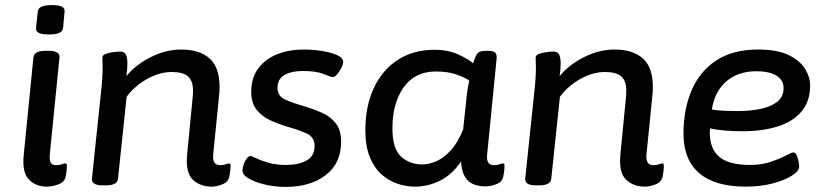

<svg xmlns="http://www.w3.org/2000/svg" viewBox="-20 -724 3242 752"><path d="M163 7Q121 7 93.5 -20.5Q66 -48 73 -118L111 -500Q114 -525 159 -525H170Q215 -525 213 -500L175 -119Q173 -96 179 -86.5Q185 -77 201 -77Q214 -77 222.5 -80.5Q231 -84 235 -84Q242 -84 242 -75Q242 -73 241.5 -62Q241 -51 237 -32Q233 -11 209 -2Q185 7 163 7ZM172 -589Q143 -589 131.5 -595.5Q120 -602 121 -614L128 -679Q129 -691 142 -697.5Q155 -704 184 -704Q212 -704 223 -697.5Q234 -691 233 -679L227 -614Q225 -589 172 -589Z M810 7Q763 7 734.5 -21Q706 -49 713 -120L734 -336Q735 -345 735.5 -353Q736 -361 736 -369Q736 -407 716.5 -424.5Q697 -442 653 -442Q605 -442 556.5 -415Q508 -388 476 -345L442 -23Q439 2 394 2H383Q359 2 349 -5Q339 -12 340 -24L376 -366Q379 -393 380.5 -416.5Q382 -440 382 -460Q382 -472 381.5 -481Q381 -490 381 -499Q381 -508 394.5 -513Q408 -518 424.5 -520Q441 -522 451 -522Q468 -522 473.5 -509Q479 -496 479 -476Q479 -453 475 -426Q512 -471 571 -500.5Q630 -530 690 -530Q761 -530 800.5 -495.5Q840 -461 840 -383Q840 -374 839.5 -365.5Q839 -357 838 -348L815 -119Q811 -77 842 -77Q855 -77 864 -80.5Q873 -84 877 -84Q883 -84 883 -75Q883 -73 882.5 -62Q882 -51 878 -32Q874 -11 851 -2Q828 7 810 7Z M1100 8Q1055 8 1016 -1.5Q977 -11 953 -25.5Q929 -40 930 -56Q930 -74 940.5 -93.5Q951 -113 960 -113Q966 -113 984 -104Q1002 -95 1031.5 -86.5Q1061 -78 1102 -78Q1150 -78 1181 -95.5Q1212 -113 1212 -152Q1212 -187 1181.5 -201Q1151 -215 1108 -227Q1074 -237 1040.5 -252Q1007 -267 985.5 -293.5Q964 -320 964 -364Q964 -419 991.5 -456Q1019 -493 1065.5 -511.5Q1112 -530 1169 -530Q1204 -530 1240 -524.5Q1276 -519 1300.5 -508Q1325 -497 1324 -481Q1324 -472 1317 -458Q1310 -444 1300.5 -433Q1291 -422 1284 -422Q1276 -422 1247.5 -434Q1219 -446 1166 -446Q1122 -446 1094.5 -430.5Q1067 -415 1067 -380Q1067 -347 1098 -333.5Q1129 -320 1171 -308Q1205 -298 1238.5 -283.5Q1272 -269 1294 -242.5Q1316 -216 1316 -169Q1316 -84 1255.5 -38Q1195 8 1100 8Z M1605 7Q1572 7 1538 -4Q1504 -15 1475 -40.5Q1446 -66 1428.5 -108.5Q1411 -151 1411 -214Q1411 -308 1444 -379Q1477 -450 1538 -489.5Q1599 -529 1681 -529Q1736 -529 1776.5 -510Q1817 -491 1833 -476Q1843 -507 1851 -516Q1859 -525 1884 -525H1892Q1911 -525 1919 -518Q1927 -511 1925 -494L1888 -119Q1883 -77 1915 -77Q1928 -77 1936.5 -80.5Q1945 -84 1949 -84Q1956 -84 1956 -75Q1956 -73 1955.5 -62Q1955 -51 1951 -32Q1947 -11 1923.5 -2.5Q1900 6 1883 6Q1834 6 1811 -18.5Q1788 -43 1786 -92Q1752 -41 1704.5 -17Q1657 7 1605 7ZM1634 -80Q1660 -80 1689 -92.5Q1718 -105 1745.5 -135Q1773 -165 1794 -217L1808 -349Q1812 -384 1818 -408Q1804 -419 1770 -431.5Q1736 -444 1687 -444Q1605 -444 1561 -382Q1517 -320 1517 -221Q1517 -142 1550.5 -111Q1584 -80 1634 -80Z M2507 7Q2460 7 2431.5 -21Q2403 -49 2410 -120L2431 -336Q2432 -345 2432.5 -353Q2433 -361 2433 -369Q2433 -407 2413.5 -424.5Q2394 -442 2350 -442Q2302 -442 2253.5 -415Q2205 -388 2173 -345L2139 -23Q2136 2 2091 2H2080Q2056 2 2046 -5Q2036 -12 2037 -24L2073 -366Q2076 -393 2077.5 -416.5Q2079 -440 2079 -460Q2079 -472 2078.5 -481Q2078 -490 2078 -499Q2078 -508 2091.5 -513Q2105 -518 2121.5 -520Q2138 -522 2148 -522Q2165 -522 2170.5 -509Q2176 -496 2176 -476Q2176 -453 2172 -426Q2209 -471 2268 -500.5Q2327 -530 2387 -530Q2458 -530 2497.5 -495.5Q2537 -461 2537 -383Q2537 -374 2536.5 -365.5Q2536 -357 2535 -348L2512 -119Q2508 -77 2539 -77Q2552 -77 2561 -80.5Q2570 -84 2574 -84Q2580 -84 2580 -75Q2580 -73 2579.5 -62Q2579 -51 2575 -32Q2571 -11 2548 -2Q2525 7 2507 7Z M2901 7Q2781 7 2719 -45.5Q2657 -98 2657 -201Q2657 -295 2688.5 -369.5Q2720 -444 2785 -487Q2850 -530 2950 -530Q3024 -530 3068.5 -508.5Q3113 -487 3133 -454.5Q3153 -422 3153 -389Q3153 -327 3119 -287Q3085 -247 3025.5 -228.5Q2966 -210 2890 -210Q2848 -210 2816 -213Q2784 -216 2761 -221Q2760 -214 2760 -205Q2760 -140 2798 -109Q2836 -78 2917 -78Q2964 -78 3000 -90.5Q3036 -103 3058.5 -115Q3081 -127 3087 -127Q3095 -127 3100 -116.5Q3105 -106 3107.5 -92.5Q3110 -79 3110 -71Q3110 -54 3081.5 -36Q3053 -18 3006 -5.5Q2959 7 2901 7ZM2872 -289Q2915 -289 2956 -297Q2997 -305 3023 -324.5Q3049 -344 3049 -379Q3049 -411 3020.5 -428Q2992 -445 2943 -445Q2871 -445 2825 -405.5Q2779 -366 2768 -295Q2793 -291 2819.5 -290Q2846 -289 2872 -289Z"/></svg>

Font: Asap Semi Expanded Semi Expanded Medium
Style: Italic
Weight: 500
Width: 6
Italic angle: -6°
Designer: Pablo Cosgaya
Foundry: Omnibus-Type
Version: Version 3.001; ttfautohint (v1.8.4.7-5d5b)